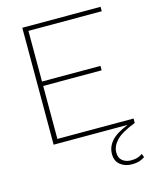

<svg xmlns="http://www.w3.org/2000/svg" viewBox="-127 -746 848 1047"><g transform="rotate(-15 296.5 -223.0)"><path d="M101 0V-660H543V-635H129V-349H459V-324H129V-25H559V0Q479 31 449.5 63Q420 95 420 130Q420 161 439.5 176.5Q459 192 488 192Q510 192 526 186.5Q542 181 552 173L560 193Q548 202 530 208Q512 214 486 214Q448 214 421.5 193Q395 172 395 132Q395 92 423 59.5Q451 27 519 0Z"/></g></svg>

Font: Work Sans ExtraLight
Style: Regular
Weight: 200
Designer: Wei Huang
Foundry: Wei Huang
Version: Version 2.010; ttfautohint (v1.8.3)